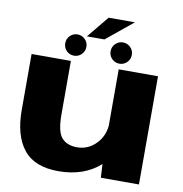

<svg xmlns="http://www.w3.org/2000/svg" viewBox="-92 -940 984 1032"><g transform="rotate(10 400.0 -424.0)"><path d="M525.5 0 521.5 -74Q433 5 293.5 5Q163.5 5 103.5 -70.5Q43.5 -146 43.5 -284.5V-590.5H258V-297.5Q258 -205 286.5 -172Q315 -139 371 -139Q432 -139 476 -185.5Q513 -224.5 519 -282V-590.5H733.5V0ZM269 -621Q245 -621 228.2 -638Q211.5 -655 211.5 -679Q211.5 -703 228.2 -720Q245 -737 269 -737Q293 -737 310 -720Q327 -703 327 -679Q327 -655 310 -638Q293 -621 269 -621ZM517 -621Q493 -621 476 -638Q459 -655 459 -679Q459 -703 476 -720Q493 -737 517 -737Q541 -737 558 -720Q575 -703 575 -679Q575 -655 558 -638Q541 -621 517 -621ZM320 -735.5 417.5 -854.5H561L415.5 -735.5Z"/></g></svg>

Font: Anybody ExtraExpanded ExtraBold
Style: Regular
Weight: 800
Width: 8
Designer: Tyler Finck
Foundry: Etcetera Type Company
Version: Version 1.010; ttfautohint (v1.8.3) -l 8 -r 50 -G 200 -x 14 